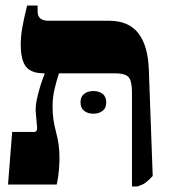

<svg xmlns="http://www.w3.org/2000/svg" viewBox="-20 -667 612 694"><path d="M9 0 24 -190H102Q116 -190 114 -207L110 -253Q107 -277 112.5 -304.5Q118 -332 126 -357Q134 -382 141 -399V-402H138Q93 -402 74 -426Q55 -450 55 -506Q55 -534 60 -564Q65 -594 78 -647H116V-625Q116 -592 156 -592H374Q445 -592 480 -547Q515 -502 518 -415L532 -31Q517 -15 506.5 -7Q496 1 476 7H457V-333Q457 -374 445 -388Q433 -402 394 -402H193Q185 -377 177.5 -346.5Q170 -316 170 -282Q170 -235 182.5 -190Q195 -145 195 -97Q195 -79 193 -52.5Q191 -26 185 0ZM271 -297Q271 -318 284.5 -328Q298 -338 318 -338Q337 -338 350.5 -328Q364 -318 364 -297Q364 -276 350.5 -266Q337 -256 318 -256Q298 -256 284.5 -266Q271 -276 271 -297Z"/></svg>

Font: Noto Serif Hebrew SemiCondensed Black
Style: Regular
Weight: 900
Width: 4
Designer: Monotype Design Team
Foundry: Monotype Imaging Inc.
Version: Version 2.004; ttfautohint (v1.8.4.7-5d5b)